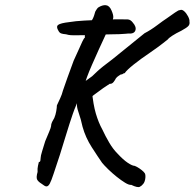

<svg xmlns="http://www.w3.org/2000/svg" viewBox="-20 -683 766 756"><path d="M273 -544Q267 -544 258.5 -544.5Q250 -545 240 -548Q227 -549 220.5 -551.5Q214 -554 210 -562Q200 -578 209 -585Q218 -592 253 -596Q276 -600 312.5 -602Q349 -604 386.5 -605.5Q424 -607 449 -607Q472 -607 483 -606.5Q494 -606 503 -594Q518 -577 513 -563Q508 -549 485 -551Q484 -551 474 -550Q464 -549 450.5 -548.5Q437 -548 425 -548Q421 -548 402 -547.5Q383 -547 358 -546Q333 -545 309.5 -544.5Q286 -544 273 -544ZM143 40Q130 32 126 23.5Q122 15 128 -6Q127 -19 129.5 -30Q132 -41 133 -45Q138 -45 139 -51Q140 -57 140 -61Q140 -69 146 -88Q152 -107 158 -127Q166 -146 173.5 -164Q181 -182 181 -186Q181 -194 185 -202.5Q189 -211 194 -219Q199 -231 201.5 -245.5Q204 -260 204 -268Q210 -281 217 -296Q224 -311 228 -327Q234 -344 245.5 -377Q257 -410 270 -444Q279 -463 288 -483.5Q297 -504 304 -519Q311 -534 314 -534Q314 -534 314 -537.5Q314 -541 314 -545Q314 -550 322 -564.5Q330 -579 337 -595Q347 -610 351 -623.5Q355 -637 355 -637Q355 -637 358.5 -643Q362 -649 366 -653Q383 -664 397 -662.5Q411 -661 419 -642Q427 -624 426 -614Q425 -604 417 -592Q409 -574 396 -546.5Q383 -519 369 -488Q355 -457 342.5 -428.5Q330 -400 322.5 -379.5Q315 -359 315 -354L273 -252Q272 -249 266.5 -234Q261 -219 253.5 -195Q246 -171 236.5 -140.5Q227 -110 216 -74Q200 -26 191 1.5Q182 29 176 40Q170 51 163 51Q159 51 154.5 48Q150 45 143 40ZM497 45Q488 46 472.5 36.5Q457 27 439.5 13Q422 -1 406.5 -16Q391 -31 382 -42Q366 -65 341.5 -103Q317 -141 305 -184Q298 -216 291 -235Q284 -254 283 -267L284 -334L342 -325Q347 -271 357.5 -235.5Q368 -200 383 -173Q395 -147 410 -121.5Q425 -96 442 -79Q465 -54 483 -42Q501 -30 510 -30Q520 -26 529.5 -19.5Q539 -13 545.5 -6.5Q552 0 552 5Q553 8 552.5 16Q552 24 549.5 31Q547 38 544 41Q539 48 530.5 52.5Q522 57 497 45ZM270 -330 343 -383Q346 -386 363 -402Q380 -418 423 -450L549 -552Q574 -565 598.5 -583.5Q623 -602 637 -611Q654 -623 669 -633.5Q684 -644 688 -643Q696 -647 705 -639Q714 -631 720.5 -618.5Q727 -606 726 -598Q728 -588 722 -581Q716 -574 694 -562Q673 -552 658.5 -542.5Q644 -533 641 -528Q641 -528 622 -513Q603 -498 574 -478Q534 -451 506.5 -429Q479 -407 471 -395Q467 -395 463.5 -392Q460 -389 456 -390Q456 -390 448 -385Q440 -380 436 -374Q434 -369 427.5 -360.5Q421 -352 412 -353Q405 -349 387 -336.5Q369 -324 349.5 -309Q330 -294 316 -282Q302 -270 301 -268Z"/></svg>

Font: Caveat Medium
Style: Regular
Weight: 500
Designer: Pablo Impallari
Foundry: Pablo Impallari
Version: Version 2.000